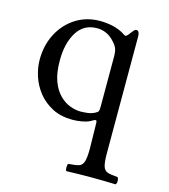

<svg xmlns="http://www.w3.org/2000/svg" viewBox="-103 -534 738 840"><g transform="rotate(15 266.0 -114.0)"><path d="M349 102 347 -10Q347 -25 342 -25Q336 -25 320 -15Q307 -8 285 -4Q263 0 243 0Q189 0 150 -20.5Q111 -41 85.5 -73.5Q60 -106 48 -144Q36 -182 36 -217Q36 -283 63.5 -335.5Q91 -388 139 -418.5Q187 -449 248 -449Q280 -449 309 -442Q338 -435 361 -420Q368 -415 371 -415Q378 -415 390 -433Q396 -441 401 -446.5Q406 -452 411 -452Q419 -452 422.5 -445Q426 -438 426 -427V101Q426 142 431.5 160.5Q437 179 452.5 184Q468 189 498 191Q503 196 503 208Q503 219 498 224Q473 223 445 222.5Q417 222 387 222Q357 222 329 222.5Q301 223 275 224Q271 220 271 208Q271 195 275 191Q306 189 321.5 184.5Q337 180 343 161.5Q349 143 349 102ZM323 -378Q290 -415 244 -415Q184 -415 153 -365Q122 -315 122 -237Q122 -180 136 -143Q150 -106 172.5 -84Q195 -62 220 -53Q245 -44 267 -44Q279 -44 297.5 -46Q316 -48 333 -57Q343 -62 345 -68Q347 -74 347 -87V-317Q347 -335 342.5 -348.5Q338 -362 323 -378Z"/></g></svg>

Font: Pochaevsk
Style: Regular
Weight: 400
Version: Version 1.210; ttfautohint (v1.8.4.7-5d5b)